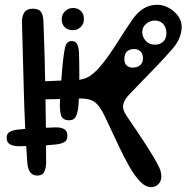

<svg xmlns="http://www.w3.org/2000/svg" viewBox="-20 -733 779 795"><path d="M171 -62Q171 -38 163.5 -22Q156 -6 134 -6Q114.5 -6 104.5 -20.8Q94.5 -35.5 93 -61Q82.5 -206.5 78.8 -351.2Q75 -496 71 -640Q70.5 -666.5 81 -681.8Q91.5 -697 116 -697Q141 -697 150.2 -683Q159.5 -669 160 -641Q165.5 -498 168 -352.8Q170.5 -207.5 171 -62ZM609 -700Q610.5 -698.5 612.2 -697.5Q614 -696.5 616 -695Q620 -692 618.5 -686.8Q617 -681.5 613 -676Q608.5 -670 603.8 -667Q599 -664 595 -666Q593.5 -667.5 592.5 -668.5Q591.5 -669.5 590 -670Q585 -674 585.8 -680.5Q586.5 -687 590 -693Q594 -697.5 599.8 -700.2Q605.5 -703 609 -700ZM559 -646 545 -621Q541.5 -623.5 542 -627Q542.5 -630.5 546 -638Q550.5 -645 553 -646Q555.5 -647 559 -646ZM55.5 -196.5Q92 -200.5 130 -202.5Q168 -204.5 207 -205.5Q232 -206.5 245.5 -198.5Q259 -190.5 259 -171Q259 -151.5 246.2 -144.5Q233.5 -137.5 213 -135Q175 -131 136 -129.5Q97 -128 58.5 -127.5Q36 -127.5 21.8 -135.2Q7.5 -143 7.5 -163Q7.5 -179.5 20.2 -187Q33 -194.5 55.5 -196.5ZM283.5 -608Q259.5 -608 247.5 -620.8Q235.5 -633.5 235.5 -653.5Q235.5 -673 249.5 -686.5Q263.5 -700 282.5 -700Q301.5 -700 314.5 -688Q327.5 -676 327.5 -653.5Q327.5 -633 313.5 -620.5Q299.5 -608 283.5 -608ZM527.5 -453Q551.5 -453 561.8 -464.5Q572 -476 572 -490Q572 -510.5 561.5 -520.2Q551 -530 533.5 -530Q519 -530 507 -520.8Q495 -511.5 495 -488Q495 -469.5 505.2 -461.2Q515.5 -453 527.5 -453ZM622 -548Q641.5 -548 655.2 -560.2Q669 -572.5 669 -595.5Q669 -619 656 -633.5Q643 -648 621 -648Q602 -648 585.5 -634.8Q569 -621.5 569 -600Q569 -580.5 583.2 -564.2Q597.5 -548 622 -548ZM417 -245Q401 -279.5 386.2 -297Q371.5 -314.5 352 -320.2Q332.5 -326 303 -325Q262 -323.5 221.2 -322.8Q180.5 -322 139 -321L137 -395Q180 -397.5 220.8 -399Q261.5 -400.5 289 -401Q307.5 -401.5 323.2 -405.5Q339 -409.5 354 -419.5Q369 -429.5 385.5 -447Q402 -464.5 422 -492Q439 -515.5 455 -540Q471 -564.5 488.2 -591.8Q505.5 -619 527 -650Q562.5 -702 608.5 -711Q654.5 -720 692 -692Q735.5 -660 732 -614Q728.5 -568 690 -526Q660 -492 633 -463.8Q606 -435.5 578.5 -407.5Q551 -379.5 519 -346Q495 -321.5 490.5 -300.8Q486 -280 503 -255Q556.5 -177 586 -130.8Q615.5 -84.5 628.8 -60.2Q642 -36 645 -24Q648 -12 648 -2.5Q648 18.5 635 30.2Q622 42 606.5 42Q583 42 560.5 19Q538 -4 515.2 -44Q492.5 -84 468.2 -135.8Q444 -187.5 417 -245ZM308 -476Q308.5 -455 308.5 -425.2Q308.5 -395.5 307.8 -362.2Q307 -329 305 -298Q303 -271 295.2 -253Q287.5 -235 267 -235Q239 -235 233 -255.2Q227 -275.5 228 -303Q230 -350.5 233.8 -400.5Q237.5 -450.5 241 -482Q245 -520.5 251 -541.8Q257 -563 277.5 -563Q293.5 -563 299.8 -549.5Q306 -536 307 -516Q308 -496 308 -476ZM264.5 -253Q254.5 -253 247.8 -258.2Q241 -263.5 241 -273.5Q241 -284 247 -290.5Q253 -297 267 -297Q274 -297 279.5 -291.5Q285 -286 285 -275Q285 -264.5 279.8 -258.8Q274.5 -253 264.5 -253Z"/></svg>

Font: Kablammo
Style: Regular
Weight: 400
Designer: Travis Kochel, Lizy Gershenzon, Daria Petrova, Ethan Cohen
Foundry: Vectro Type Foundry
Version: Version 1.002